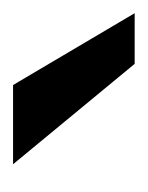

<svg xmlns="http://www.w3.org/2000/svg" viewBox="14 -804 226 294"><g transform="rotate(-90 127.0 -657.0)"><path d="M253.8 -563.8H176.2L22.5 -750H143.8Z"/></g></svg>

Font: Now Medium
Style: Regular
Weight: 500
Designer: Alfredo Marco Pradil
Foundry: Alfredo Marco Pradil
Version: Version 1.002;PS 001.002;hotconv 1.0.88;makeotf.lib2.5.64775